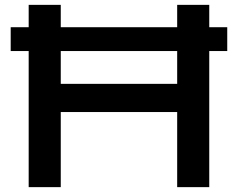

<svg xmlns="http://www.w3.org/2000/svg" viewBox="-20 -770 979 790"><path d="M98 -750H230V0H98ZM709 -750H841V0H709ZM162 -425H764V-309H162ZM24 -658H915V-560H24Z"/></svg>

Font: Unbounded
Style: Regular
Weight: 400
Designer: Luke Prowse, Jean-Baptiste Morizot, Fátima Lázaro, Florian Runge
Foundry: NaN
Version: Version 1.701;gftools[0.9.28.dev5+ged2979d]